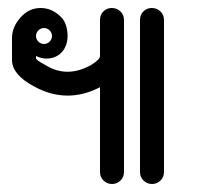

<svg xmlns="http://www.w3.org/2000/svg" viewBox="-20 -460 520 480"><path d="M104 -384Q98 -390 90 -390Q82 -390 76 -384Q70 -378 70 -370Q70 -362 76 -356Q82 -350 90 -350Q98 -350 104 -356Q110 -362 110 -370Q110 -378 104 -384ZM390 -410V-30Q390 -17 381 -8.5Q372 0 360 0Q348 0 339 -8.5Q330 -17 330 -30V-410Q330 -423 338.5 -431.5Q347 -440 359.5 -440Q372 -440 381 -431.5Q390 -423 390 -410ZM290 -410V-30Q290 -17 281 -8.5Q272 0 260 0Q248 0 239 -8.5Q230 -17 230 -30V-242Q147 -199 65 -244Q12 -272 10 -308V-365Q10 -392 31 -416Q52 -440 81.5 -440Q111 -440 134 -416Q146 -403 148.5 -379.5Q151 -356 141 -338.5Q131 -321 111 -315.5Q91 -310 70 -320V-314Q71 -313 72 -311Q80 -304 103 -292Q152 -267 207 -297Q230 -311 230 -320V-410Q230 -423 238.5 -431.5Q247 -440 259.5 -440Q272 -440 281 -431.5Q290 -423 290 -410Z"/></svg>

Font: SOV_Station
Style: Bold
Weight: 700
Version: Version 1.00